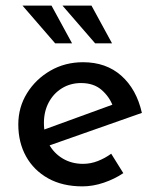

<svg xmlns="http://www.w3.org/2000/svg" viewBox="-20 -652 560 682"><path d="M273 10Q202 10 151 -18.5Q100 -47 72.5 -96.5Q45 -146 45 -210Q45 -271 76 -321Q107 -371 159 -401Q211 -431 275 -431Q357 -431 411 -383Q465 -335 484 -251L143 -131L121 -186L401 -288L381 -275Q369 -308 341 -332.5Q313 -357 268 -357Q230 -357 200 -338.5Q170 -320 153 -288Q136 -256 136 -215Q136 -172 154 -139.5Q172 -107 203.5 -88.5Q235 -70 275 -70Q302 -70 327.5 -80Q353 -90 375 -106L418 -37Q387 -16 348.5 -3Q310 10 273 10ZM60 -632H163L236 -498H176ZM202 -632H305L378 -498H318Z"/></svg>

Font: Josefin Sans Thin
Style: Regular
Weight: 400
Version: Version 2.000